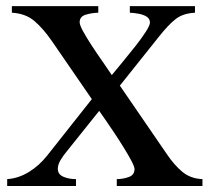

<svg xmlns="http://www.w3.org/2000/svg" viewBox="-20 -619 694 639"><path d="M653.8 0H368.7V-22.9Q389.2 -22.9 408.4 -29.8Q427.7 -36.6 427.7 -56.2Q427.7 -64 417.7 -83Q407.7 -102.1 392.3 -127Q377 -151.9 360.4 -176.8Q343.8 -201.7 330.1 -221.4Q316.4 -241.2 310.1 -250L202.6 -115.7Q189.9 -100.6 181.2 -85.7Q172.4 -70.8 172.4 -57.1Q172.4 -39.1 190.4 -31Q208.5 -22.9 232.9 -22.9V0H3.9V-22.9Q41.5 -25.4 76.2 -46.6Q110.8 -67.9 137.7 -102.1L285.6 -289.1L153.3 -481.4Q124 -523.9 94.5 -549.1Q64.9 -574.2 19.5 -576.7V-598.6H307.1V-576.7Q285.6 -576.2 265.4 -570.1Q245.1 -564 245.1 -544.9Q245.1 -535.6 256.6 -514.6Q268.1 -493.7 285.2 -467.5Q302.2 -441.4 320.6 -415.3Q338.9 -389.2 352.1 -369.1Q367.7 -388.2 389.2 -414.1Q410.6 -439.9 431.2 -466.1Q451.7 -492.2 465.3 -513.4Q479 -534.7 479 -543.9Q479 -557.1 467.5 -564Q456.1 -570.8 440.4 -573.5Q424.8 -576.2 412.1 -576.7V-598.6H628.9V-576.7Q589.8 -574.7 565.7 -556.4Q541.5 -538.1 507.8 -495.6L378.9 -334L534.7 -106.9Q559.6 -69.8 586.9 -47.1Q614.3 -24.4 653.8 -22.9Z"/></svg>

Font: Scheherazade New Medium
Style: Regular
Weight: 500
Designer: SIL International
Foundry: SIL International
Version: Version 4.000